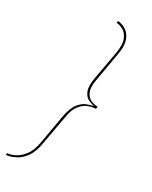

<svg xmlns="http://www.w3.org/2000/svg" viewBox="-237 -742 731 922"><g transform="rotate(30 128.5 -280.5)"><path d="M-23 133 -21 122Q-5.5 122 18 111.2Q41.5 100.5 63.2 73Q85 45.5 93.5 -4.5L121 -161Q130.5 -213.5 149.5 -238Q168.5 -262.5 189.5 -270.5Q210.5 -278.5 226.5 -282H225.5Q211.5 -285 193.2 -293.5Q175 -302 164.8 -326.5Q154.5 -351 163.5 -403L191.5 -557.5Q200 -608.5 188 -635.5Q176 -662.5 156 -672.5Q136 -682.5 121 -682.5L123 -694Q125 -694 140.2 -690.5Q155.5 -687 173 -674.2Q190.5 -661.5 200.5 -634.2Q210.5 -607 202.5 -559L173.5 -393Q166 -352 175.8 -329Q185.5 -306 204.2 -297Q223 -288 243.5 -288L241.5 -275Q221 -275 198.8 -266Q176.5 -257 158.8 -234Q141 -211 134 -169L104 -2Q95.5 46 76 73.5Q56.5 101 34.2 113.5Q12 126 -4.5 129.5Q-21 133 -23 133Z"/></g></svg>

Font: Anybody ExtraExpanded Thin
Style: Italic
Weight: 100
Width: 8
Italic angle: -10°
Designer: Tyler Finck
Foundry: Etcetera Type Company
Version: Version 1.010; ttfautohint (v1.8.3) -l 8 -r 50 -G 200 -x 14 